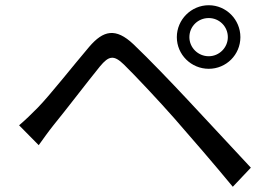

<svg xmlns="http://www.w3.org/2000/svg" viewBox="-20 -742 1040 734"><path d="M704 -600C704 -641 737 -673 778 -673C818 -673 851 -641 851 -600C851 -560 818 -527 778 -527C737 -527 704 -560 704 -600ZM656 -600C656 -533 711 -479 778 -479C845 -479 899 -533 899 -600C899 -667 845 -722 778 -722C711 -722 656 -667 656 -600ZM53 -263 128 -187C143 -208 165 -239 185 -264C231 -320 314 -429 362 -488C396 -529 415 -533 454 -495C496 -454 589 -355 647 -289C711 -216 799 -114 870 -28L939 -101C862 -183 762 -292 695 -363C636 -426 551 -515 490 -573C422 -637 375 -626 321 -563C258 -489 171 -378 124 -330C97 -303 79 -285 53 -263Z"/></svg>

Font: GenYoGothic2 TW R
Style: Regular
Weight: 400
Version: Version 2.100;PS 2.1;hotconv 16.6.51;makeotf.lib2.5.65220 DE